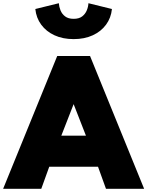

<svg xmlns="http://www.w3.org/2000/svg" viewBox="-40 -1173 916 1193"><path d="M-20.5 0H216.5L266 -137H569L618.5 0H855.5L519.5 -825H315.5ZM341 -330 417.5 -526 494 -330ZM417.5 -930Q485 -930 536.5 -953.8Q588 -977.5 619 -1019.8Q650 -1062 655.5 -1117L509.5 -1153Q508.5 -1131 499.2 -1108.5Q490 -1086 470.5 -1071Q451 -1056 417.5 -1056Q384.5 -1056 364.8 -1071Q345 -1086 336 -1108.5Q327 -1131 325.5 -1153L179.5 -1117Q185 -1062 216 -1019.8Q247 -977.5 298.5 -953.8Q350 -930 417.5 -930Z"/></svg>

Font: Spartan Black
Style: Regular
Weight: 900
Designer: Matt Bailey, Mirko Velimirovic
Foundry: Matt Bailey
Version: Version 1.003; ttfautohint (v1.8.3)